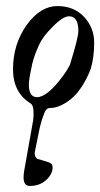

<svg xmlns="http://www.w3.org/2000/svg" viewBox="-20 -610 334 640"><path d="M76.2 -328.1Q76.2 -286.1 103.5 -286.1Q137.7 -286.1 190.4 -357.4Q204.1 -376 212.9 -393.6Q241.2 -484.4 241.2 -506.8Q241.2 -555.7 210 -555.7Q189.5 -555.7 154.3 -519.5Q122.1 -487.3 109.9 -460Q97.7 -432.6 92.3 -415Q86.9 -397.5 84 -379.9Q76.2 -344.7 76.2 -328.1ZM79.1 9.8Q58.6 9.8 58.6 -18.6Q58.6 -28.3 60.5 -40L86.9 -188.5Q91.8 -212.9 91.8 -224.6Q91.8 -227.5 91.8 -234.4Q91.8 -257.8 83 -264.6Q23.4 -300.8 23.4 -378.9Q23.4 -462.9 69.3 -527.3Q115.2 -589.8 170.9 -589.8Q226.6 -589.8 260.3 -553.7Q293.9 -517.6 293.9 -467.8Q293.9 -418 282.2 -379.9Q268.6 -343.8 248 -314.5Q228.5 -286.1 201.2 -268.6Q171.9 -250 146.5 -250Q132.8 -250 126 -228.5Q118.2 -209 112.3 -183.6L95.7 -101.6V-99.6Q95.7 -85 105.5 -80.1Q108.4 -79.1 126 -74.2Q136.7 -71.3 146 -67.4Q155.3 -63.5 155.3 -51.8Q155.3 -40 149.4 -29.3Q143.6 -18.6 133.8 -9.8Q112.3 9.8 79.1 9.8Z"/></svg>

Font: Menaion Unicode
Style: Regular
Weight: 400
Designer: Aleksandr Andreev
Foundry: Ponomar Technologies, Inc.
Version: 2.0